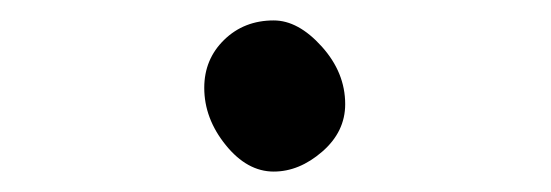

<svg xmlns="http://www.w3.org/2000/svg" viewBox="-20 -142 540 188"><path d="M248 26Q222 26 201 0Q180 -26 180 -56Q180 -84 199.5 -103Q219 -122 248 -122Q272 -122 295 -96.5Q318 -71 318 -40Q318 -13 295.5 6.5Q273 26 248 26Z"/></svg>

Font: LXGW WenKai Mono Lite
Style: Regular
Weight: 400
Monospace: yes
Designer: LXGW / Fontworks Inc.
Foundry: LXGW / Fontworks Inc.
Version: Version 1.520; June 14, 2025